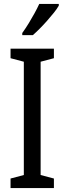

<svg xmlns="http://www.w3.org/2000/svg" viewBox="-20 -963 331 983"><path d="M256 0H34V-49L102 -67V-647L34 -665V-714H256V-665L188 -647V-67L256 -49ZM281 -934Q272 -918 256 -898Q240 -878 221 -856.5Q202 -835 183 -816Q164 -797 148 -783H94V-794Q112 -819 127.5 -844.5Q143 -870 157 -895.5Q171 -921 181 -943H281Z"/></svg>

Font: Noto Sans Display Condensed
Style: Regular
Weight: 400
Width: 3
Designer: Monotype Design Team
Foundry: Monotype Imaging Inc.
Version: Version 2.003